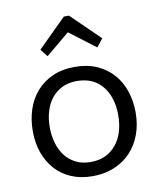

<svg xmlns="http://www.w3.org/2000/svg" viewBox="-78 -734 670 806"><g transform="rotate(-10 256.5 -330.5)"><path d="M365 -519 254 -603 153 -519 128 -551 249 -671H271L392 -553ZM476 -223Q476 -172 460.5 -129.5Q445 -87 416 -56Q387 -25 345.5 -7.5Q304 10 253 10Q202 10 162 -7Q122 -24 94.5 -54.5Q67 -85 52 -127Q37 -169 37 -219Q37 -268 51 -311Q65 -354 93 -386Q121 -418 162 -436.5Q203 -455 257 -455Q311 -455 352 -436.5Q393 -418 420.5 -386.5Q448 -355 462 -312.5Q476 -270 476 -223ZM402 -224Q402 -301 363.5 -348Q325 -395 255 -395Q220 -395 193 -382Q166 -369 147.5 -346Q129 -323 119.5 -291.5Q110 -260 110 -223Q110 -187 119.5 -155Q129 -123 147 -100Q165 -77 192 -63.5Q219 -50 255 -50Q291 -50 318 -63Q345 -76 364 -99.5Q383 -123 392.5 -154.5Q402 -186 402 -224Z"/></g></svg>

Font: Zilla Slab Regular
Style: Regular
Weight: 400
Designer: Typotheque.com
Foundry: Typotheque type foundry
Version: Version 1.0; 2017